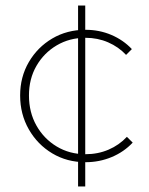

<svg xmlns="http://www.w3.org/2000/svg" viewBox="-20 -686 541 696"><path d="M290 -98Q223 -98 169.5 -130Q116 -162 84.5 -217Q53 -272 53 -340Q53 -407 84.5 -461Q116 -515 169.5 -546.5Q223 -578 290 -578Q340 -578 383.5 -559.5Q427 -541 458 -508L437 -487Q410 -516 372 -532.5Q334 -549 290 -549Q232 -549 185.5 -521.5Q139 -494 112 -447Q85 -400 85 -340Q85 -279 112 -231Q139 -183 185.5 -155Q232 -127 290 -127Q335 -127 373.5 -143.5Q412 -160 440 -190L461 -169Q429 -135 384.5 -116.5Q340 -98 290 -98ZM263 -10V-666H289V-10Z"/></svg>

Font: Marine Company Thin
Style: Regular
Weight: 100
Designer: Rodrigo Fuenzalida
Foundry: fragTYPE
Version: Version 1.000